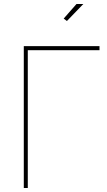

<svg xmlns="http://www.w3.org/2000/svg" viewBox="-20 -941 538 961"><path d="M314.9 -835.9 298.8 -848.1 362.8 -920.9H397ZM99.1 0V-710H478V-689.9H119.1V0Z"/></svg>

Font: Rawline Thin
Style: Regular
Weight: 250
Designer: Matt McInerney, Pablo Impallari, Rodrigo Fuenzalida
Foundry: Matt McInerney, Pablo Impallari, Rodrigo Fuenzalida
Version: Version 4.020;PS 004.020;hotconv 1.0.88;makeotf.lib2.5.64775